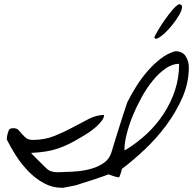

<svg xmlns="http://www.w3.org/2000/svg" viewBox="-20 -889 914 909"><path d="M12.7 -227.5Q11.7 -231.4 12.7 -238.8Q13.7 -246.1 15.6 -254.4Q17.6 -262.7 20.5 -269.5Q23.4 -276.4 26.4 -278.3Q26.4 -279.3 32.7 -280.8Q39.1 -282.2 43 -282.2Q58.6 -282.2 67.4 -273.4Q76.2 -264.6 84.5 -254.4Q92.8 -244.1 104 -235.4Q115.2 -226.6 135.7 -226.6Q190.4 -226.6 236.8 -245.1Q283.2 -263.7 323.7 -285.6Q364.3 -307.6 400.9 -326.2Q437.5 -344.7 472.7 -344.7Q472.7 -331.1 460.4 -315.4Q448.2 -299.8 431.2 -285.2Q414.1 -270.5 396 -258.8Q377.9 -247.1 367.2 -241.2Q335 -221.7 308.6 -208.5Q282.2 -195.3 254.9 -186Q227.5 -176.8 197.3 -171.9Q167 -167 127 -165Q130.9 -160.2 141.6 -149.4Q152.3 -138.7 164.6 -126.5Q176.8 -114.3 187.5 -103.5Q198.2 -92.8 203.1 -88.9Q211.9 -81.1 223.6 -77.6Q235.4 -74.2 247.6 -73.7Q259.8 -73.2 272 -74.2Q284.2 -75.2 294.9 -75.2Q319.3 -75.2 352.1 -78.6Q384.8 -82 416 -91.3Q447.3 -100.6 472.2 -118.2Q497.1 -135.7 506.8 -165Q508.8 -170.9 514.2 -189.5Q519.5 -208 527.3 -232.4Q535.2 -256.8 543.9 -285.2Q552.7 -313.5 560.5 -337.9Q568.4 -362.3 574.7 -380.9Q581.1 -399.4 583 -405.3Q600.6 -440.4 624.5 -479Q648.4 -517.6 677.7 -551.3Q707 -585 740.2 -610.8Q773.4 -636.7 809.6 -646.5Q843.8 -646.5 858.9 -623Q874 -599.6 874 -570.3Q874 -497.1 843.8 -427.7Q813.5 -358.4 767.1 -295.9Q720.7 -233.4 664.6 -180.7Q608.4 -127.9 556.6 -88.9Q556.6 -85.9 555.2 -80.6Q553.7 -75.2 551.8 -69.3Q549.8 -63.5 547.9 -58.1Q545.9 -52.7 544.9 -50.8Q543.9 -49.8 543 -49.8H540Q538.1 -49.8 535.6 -50.3Q533.2 -50.8 532.2 -50.8Q527.3 -51.8 513.2 -56.6Q499 -61.5 494.1 -63.5Q485.4 -60.5 463.9 -52.7Q442.4 -44.9 418 -37.1Q393.6 -29.3 372.1 -22.5Q350.6 -15.6 341.8 -12.7Q339.8 -11.7 332 -10.3Q324.2 -8.8 314 -6.8Q303.7 -4.9 293.9 -2.9Q284.2 -1 279.3 0H272.5Q227.5 0 187.5 -22Q147.5 -43.9 114.7 -77.6Q82 -111.3 56.2 -151.4Q30.3 -191.4 12.7 -227.5ZM828.1 -586.9Q795.9 -586.9 764.2 -564.9Q732.4 -543 703.6 -507.8Q674.8 -472.7 650.4 -428.2Q626 -383.8 607.9 -339.4Q589.8 -294.9 579.6 -253.4Q569.3 -211.9 569.3 -183.6Q569.3 -181.6 569.8 -179.7Q570.3 -177.7 570.3 -176.8Q626 -210 672.9 -253.4Q719.7 -296.9 754.4 -349.6Q789.1 -402.3 808.6 -461.9Q828.1 -521.5 828.1 -586.9ZM827.1 -869.1Q843.8 -868.2 841.8 -853Q839.8 -837.9 827.6 -816.9Q815.4 -795.9 796.9 -772.5Q778.3 -749 759.8 -731.9Q741.2 -714.8 727.1 -708Q712.9 -701.2 710.9 -712.9Q714.8 -722.7 728.5 -746.1Q742.2 -769.5 759.8 -794.4Q777.3 -819.3 795.4 -840.8Q813.5 -862.3 827.1 -869.1Z"/></svg>

Font: La Belle Aurore
Style: Regular
Weight: 400
Version: Version 1.001 2001